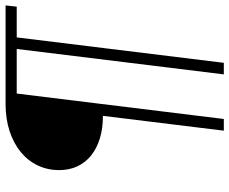

<svg xmlns="http://www.w3.org/2000/svg" viewBox="-88 -660 842 706"><g transform="rotate(-90 333.0 -307.0)"><path d="M666 -707.5 661.5 -666.5H548.5L455 95H412.5L506 -666.5H342L248.5 95H205.5L260 -349.5Q214 -349.5 177.2 -360.8Q140.5 -372 114.5 -392.8Q88.5 -413.5 74.5 -443.2Q60.5 -473 60.5 -510.5Q60.5 -553.5 77.8 -589.5Q95 -625.5 127 -651.8Q159 -678 204 -692.8Q249 -707.5 304 -707.5Z"/></g></svg>

Font: Lato Light
Style: Italic
Weight: 300
Italic angle: -7°
Designer: Lukasz Dziedzic
Foundry: Lukasz Dziedzic
Version: Version 1.104; Western+Polish opensource